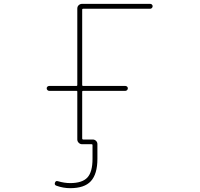

<svg xmlns="http://www.w3.org/2000/svg" viewBox="-20 -773 1040 998"><path d="M344.7 205.1Q308.6 205.1 273.4 192.4Q261.7 188.5 265.6 176.8Q269.5 165 281.2 168.9Q314.5 178.7 344.7 178.7Q407.2 178.7 434.1 149.9Q460.9 121.1 460.9 52.7V-19.5Q460.9 -23.4 456.1 -23.4H406.2Q396.5 -23.4 389.2 -30.8Q381.8 -38.1 381.8 -47.9V-296.9Q381.8 -300.8 377.9 -300.8H235.4Q230.5 -300.8 226.6 -304.7Q222.7 -308.6 222.7 -314Q222.7 -319.3 226.6 -322.8Q230.5 -326.2 235.4 -326.2H377.9Q381.8 -326.2 381.8 -331.1V-728.5Q381.8 -739.3 389.2 -746.1Q396.5 -752.9 406.2 -752.9H760.7Q765.6 -752.9 769.5 -749.5Q773.4 -746.1 773.4 -740.7Q773.4 -735.4 769.5 -731.4Q765.6 -727.5 760.7 -727.5H412.1Q407.2 -727.5 407.2 -723.6V-331.1Q407.2 -326.2 412.1 -326.2H631.8Q636.7 -326.2 640.6 -322.8Q644.5 -319.3 644.5 -314Q644.5 -308.6 640.6 -304.7Q636.7 -300.8 631.8 -300.8H412.1Q407.2 -300.8 407.2 -296.9V-52.7Q407.2 -47.9 412.1 -47.9H461.9Q471.7 -47.9 479 -41Q486.3 -34.2 486.3 -23.4V52.7Q486.3 131.8 452.1 168.9Q418.9 205.1 344.7 205.1Z"/></svg>

Font: Rounded-X Mgen+ 1m thin
Style: Regular
Weight: 100
Designer: [Source Han Sans]
Ryoko NISHIZUKA  (kana & ideographs); Paul D. Hunt (Latin, Greek & Cyrillic); Wenlong ZHANG  (bopomofo
Version: Version 1.059.20150602